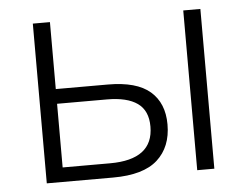

<svg xmlns="http://www.w3.org/2000/svg" viewBox="-43 -585 821 637"><g transform="rotate(-5 367.0 -266.0)"><path d="M88 0V-532H145V-309H318Q414 -309 459 -270Q504 -231 504 -160Q504 -85 457 -42.5Q410 0 309 0ZM589 0V-532H646V0ZM303 -48Q447 -48 447 -158Q447 -211 412.5 -235.5Q378 -260 311 -260H145V-48Z"/></g></svg>

Font: Noto Sans Light
Style: Regular
Weight: 300
Designer: Monotype Design Team
Foundry: Monotype Imaging Inc.
Version: Version 2.007